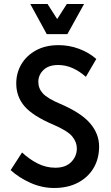

<svg xmlns="http://www.w3.org/2000/svg" viewBox="-20 -926 555 957"><path d="M33 -78 90 -166Q125 -133 167 -111.5Q209 -90 256 -90Q307 -90 335 -118.5Q363 -147 363 -186Q363 -218 340 -246Q317 -274 245 -305Q144 -348 102.5 -396Q61 -444 61 -510Q61 -562 86 -605Q111 -648 158.5 -674.5Q206 -701 272 -701Q325 -701 374.5 -682.5Q424 -664 460 -632L408 -543Q378 -570 343 -586Q308 -602 270 -602Q222 -602 196.5 -577Q171 -552 171 -518Q171 -485 194 -460Q217 -435 281 -408Q384 -364 429 -311.5Q474 -259 474 -196Q474 -135 446.5 -88.5Q419 -42 368.5 -15.5Q318 11 250 11Q189 11 132 -14.5Q75 -40 33 -78ZM399 -906 316 -756H213L131 -906H217L265 -831L313 -906Z"/></svg>

Font: Radio Canada Condensed Medium
Style: Regular
Weight: 500
Width: 3
Designer: Charles Daoud, Etienne Aubert Bonn, Alexandre Saumier Demers, Jacques Le Bailly
Foundry: Radio-Canada
Version: Version 2.104; ttfautohint (v1.8.4.7-5d5b);gftools[0.9.28.de